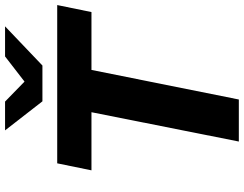

<svg xmlns="http://www.w3.org/2000/svg" viewBox="-120 -820 941 740"><g transform="rotate(-90 350.0 -450.5)"><path d="M174 0 287 -568H63L90 -700H700L673 -568H450L336 0ZM329 -757 217 -901H328L405 -826L502 -901H618L467 -757Z"/></g></svg>

Font: Montserrat
Style: Bold Italic
Weight: 700
Italic angle: -11.3°
Designer: Julieta Ulanovsky
Foundry: Julieta Ulanovsky
Version: Version 9.000; ttfautohint (v1.8.4.7-5d5b)